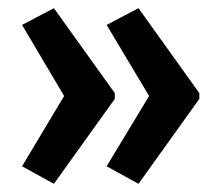

<svg xmlns="http://www.w3.org/2000/svg" viewBox="-20 -505 539 470"><path d="M468 -263 319 -55 241 -98 345 -270 241 -444 319 -485 468 -277ZM261 -263 112 -55 34 -98 137 -270 34 -444 112 -485 261 -277Z"/></svg>

Font: Noto Sans Kannada ExtraCondensed SemiBold
Style: Regular
Weight: 600
Width: 2
Designer: Jelle Bosma - Monotype Design Team
Foundry: Monotype Imaging Inc.
Version: Version 2.005; ttfautohint (v1.8.4.7-5d5b)